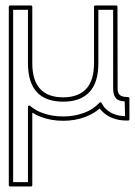

<svg xmlns="http://www.w3.org/2000/svg" viewBox="-20 -424 486 691"><path d="M91.3 -404.3Q96.2 -404.3 96.2 -399.4V-196.8Q96.2 -134.8 124.3 -104.2Q152.3 -73.7 207.5 -73.7Q261.7 -73.7 290 -104Q318.4 -134.3 318.4 -196.8V-399.4Q318.4 -404.3 323.2 -404.3H397.9Q402.8 -404.3 402.8 -399.4L403.3 -104.5Q403.3 -88.4 411.9 -81.5Q420.4 -74.7 440.9 -74.7Q445.8 -74.7 445.8 -69.8V4.9Q445.8 9.8 440.9 9.8H433.1Q406.7 9.3 385.7 1.2Q364.7 -6.8 349.6 -21.5Q347.2 -23.9 344.2 -27.3Q341.3 -30.8 338.9 -33.7Q316.9 -14.6 287.6 -3.4Q251 10.7 207.5 10.7Q163.6 10.7 127 -3.4H127.4Q119.1 -6.3 111.3 -10.3Q103.5 -14.2 96.2 -18.6V242.2Q96.2 247.1 91.3 247.1H16.6Q11.7 247.1 11.7 242.2V-399.4Q11.7 -404.3 16.6 -404.3ZM430.2 -5.9H433.1H435.1L430.2 -1ZM27.3 -388.7V231.4H80.6V-39.1Q80.6 -42.5 83.3 -43.9Q85.9 -45.4 88.4 -43Q98.1 -34.7 109.1 -28.3Q120.1 -22 132.3 -17.6Q166.5 -4.9 207.5 -4.9Q247.6 -4.9 281.7 -17.6Q298.3 -23.4 312.3 -32.7Q326.2 -42 337.9 -54.2Q339.8 -56.2 342.3 -55.9Q344.7 -55.7 345.7 -53.2Q352.1 -40.5 360.4 -32.7Q385.7 -7.3 430.2 -5.9Q429.7 -20 429.4 -32.2Q429.2 -44.4 428.7 -59.1Q406.7 -60.1 397.2 -70.3Q387.7 -80.6 387.2 -104V-388.7H334V-196.8Q334 -126.5 301.5 -92.3Q269 -58.1 207.5 -58.1Q80.6 -58.1 80.6 -196.8V-388.7Z"/></svg>

Font: Fibel Sued Kontur LRS
Style: Regular
Weight: 400
Designer: Peter Wiegel
Foundry: Peter Wiegel
Version: Version 000.000